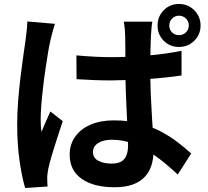

<svg xmlns="http://www.w3.org/2000/svg" viewBox="-20 -880 1040 962"><path d="M362.8 -602.5Q406.4 -598.5 449.8 -596.1Q493.2 -593.7 537.7 -593.7Q629.9 -593.7 720.9 -601.7Q811.9 -609.8 889.6 -625.4V-501.8Q810.9 -490.1 719.7 -484Q628.5 -477.9 537.9 -477.1Q494.3 -477.1 450.9 -478.7Q407.6 -480.3 363.6 -483.3ZM743.4 -771.4Q740.7 -757 739.2 -740.1Q737.7 -723.2 736.7 -706.8Q735.7 -690.7 734.8 -663.4Q733.9 -636.1 733.5 -602.6Q733.1 -569 733.1 -532.8Q733.1 -464.2 735.5 -404.9Q737.9 -345.6 741.3 -295.2Q744.7 -244.8 747.1 -202.5Q749.4 -160.1 749.4 -124.4Q749.4 -85.2 738.8 -51.7Q728.1 -18.3 705.1 6.5Q682 31.2 644.7 44.7Q607.4 58.2 553.4 58.2Q449.4 58.2 389.2 15.9Q329.1 -26.4 329.1 -105Q329.1 -156 356.3 -194.8Q383.6 -233.7 433.4 -255.3Q483.2 -276.9 550.9 -276.9Q621.7 -276.9 680 -261.6Q738.4 -246.2 785.8 -221.1Q833.2 -196 870.9 -166.8Q908.6 -137.7 938 -110.8L870.6 -5.6Q812.7 -59.9 758.6 -98.9Q704.4 -137.9 651 -158.9Q597.6 -179.9 540.8 -179.9Q498.9 -179.9 472.4 -163.5Q445.8 -147.1 445.8 -118.7Q445.8 -88.3 472.8 -74.3Q499.7 -60.3 538.9 -60.3Q570.2 -60.3 587.9 -70.9Q605.6 -81.6 613.6 -101.9Q621.6 -122.2 621.6 -151.4Q621.6 -177.1 619.6 -219.4Q617.6 -261.8 615 -313.6Q612.4 -365.3 610.4 -421.6Q608.4 -478 608.4 -532.3Q608.4 -589.3 608 -636.1Q607.6 -682.8 607 -705Q607 -716.7 605.1 -736.5Q603.1 -756.3 600.4 -771.4ZM255.4 -760.6Q251.8 -750.7 246.7 -732.8Q241.6 -714.9 237.3 -697.5Q233.1 -680.1 231.1 -671.1Q226.4 -650.7 220.5 -615.1Q214.6 -579.4 208 -534.9Q201.3 -490.4 196 -444Q190.6 -397.5 187.2 -355.8Q183.8 -314.1 183.8 -284.1Q183.8 -269.8 184.7 -252.1Q185.5 -234.4 188.1 -219.1Q194.7 -237 202.2 -253.7Q209.6 -270.5 217.5 -287.9Q225.5 -305.2 232.3 -321.4L294.5 -272.9Q280.6 -231.6 266 -186.6Q251.3 -141.7 239.5 -101.6Q227.7 -61.4 221.9 -34Q219.9 -24 218.1 -10Q216.3 3.9 216.6 12.4Q216.8 20.1 217 31.7Q217.2 43.2 218.2 54.4L106 62.1Q90.4 10 78.2 -72.8Q66.1 -155.6 66.1 -257.4Q66.1 -313.7 70.9 -374.9Q75.7 -436.1 82.7 -493.4Q89.6 -550.7 96.4 -598Q103.3 -645.3 107.5 -674.4Q110.3 -695.4 113.2 -722Q116.2 -748.6 117 -772.4ZM828.3 -752Q828.3 -731.6 842.2 -717.7Q856.1 -703.8 876.7 -703.8Q897.1 -703.8 911.5 -717.7Q925.9 -731.6 925.9 -752Q925.9 -773.4 911.5 -787.4Q897.1 -801.4 876.7 -801.4Q856.1 -801.4 842.2 -787Q828.3 -772.6 828.3 -752ZM769.5 -752Q769.5 -797.3 800.4 -828.8Q831.4 -860.2 876.7 -860.2Q921.8 -860.2 953.4 -828.8Q984.9 -797.3 984.9 -752Q984.9 -706.9 953.4 -675.8Q921.8 -644.7 876.7 -644.7Q831.4 -644.7 800.4 -675.8Q769.5 -706.9 769.5 -752Z"/></svg>

Font: Noto Sans JP
Style: Regular
Weight: 100
Designer: Ryoko NISHIZUKA 西塚涼子 (kana, bopomofo & ideographs); Paul D. Hunt (Latin, Greek & Cyrillic); Sandoll Communications 산돌커뮤니
Foundry: Adobe
Version: Version 2.004;hotconv 1.0.118;makeotfexe 2.5.65603